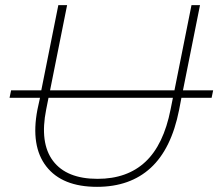

<svg xmlns="http://www.w3.org/2000/svg" viewBox="-20 -720 846 744"><path d="M206 -700H240L174 -370H656L722 -700H755L689 -370H806L800 -341H683L674 -294Q644 -143 564 -69.5Q484 4 356 4Q221 4 159.5 -75Q98 -154 125 -295L135 -341H17L23 -370H140ZM168 -341 159 -296Q133 -166 185.5 -96.5Q238 -27 358 -27Q473 -27 543.5 -93Q614 -159 641 -296L650 -341Z"/></svg>

Font: Montserrat ExtraLight
Style: Italic
Weight: 200
Italic angle: -11.3°
Designer: Julieta Ulanovsky
Foundry: Julieta Ulanovsky
Version: Version 9.000; ttfautohint (v1.8.4.7-5d5b)